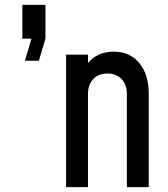

<svg xmlns="http://www.w3.org/2000/svg" viewBox="-20 -770 692 790"><path d="M82.5 -520 109.5 -611H72V-750H167V-611L140 -520ZM252 0V-545H342V-467.5L326 -485.5Q344 -521 375.2 -539.2Q406.5 -557.5 447.5 -557.5Q513.5 -557.5 552.8 -511Q592 -464.5 592 -383.5V0H502V-383.5Q502 -421.5 480.5 -444.5Q459 -467.5 422.5 -467.5Q385.5 -467.5 363.8 -444.5Q342 -421.5 342 -383.5V0Z"/></svg>

Font: Mohave Medium
Style: Regular
Weight: 500
Designer: Gumpita Rahayu
Foundry: Tokotype
Version: Version 2.003